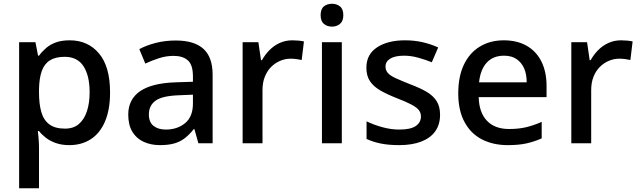

<svg xmlns="http://www.w3.org/2000/svg" viewBox="-20 -764 3408 1024"><path d="M352 -549Q449 -549 508 -479Q567 -409 567 -271Q567 -179 540 -116Q513 -53 464 -21.5Q415 10 350 10Q309 10 278 -1Q247 -12 225 -29Q203 -46 188 -65H182Q184 -48 186 -23Q188 2 188 23V240H82V-539H169L183 -467H188Q204 -489 226 -508Q248 -527 278.5 -538Q309 -549 352 -549ZM325 -461Q276 -461 246 -442Q216 -423 202.5 -384.5Q189 -346 188 -287V-271Q188 -209 200.5 -166Q213 -123 243.5 -100.5Q274 -78 327 -78Q372 -78 400.5 -102.5Q429 -127 443.5 -170.5Q458 -214 458 -272Q458 -360 425.5 -410.5Q393 -461 325 -461Z M917 -548Q1016 -548 1065 -503.5Q1114 -459 1114 -365V0H1038L1017 -75H1013Q990 -46 965.5 -27Q941 -8 909.5 1Q878 10 833 10Q785 10 746.5 -7.5Q708 -25 686 -61Q664 -97 664 -153Q664 -234 727 -277.5Q790 -321 918 -325L1009 -328V-356Q1009 -418 982 -442Q955 -466 906 -466Q866 -466 827.5 -453.5Q789 -441 755 -425L723 -502Q760 -522 810 -535Q860 -548 917 -548ZM936 -256Q845 -253 809.5 -227Q774 -201 774 -154Q774 -112 799 -92.5Q824 -73 864 -73Q926 -73 967.5 -107.5Q1009 -142 1009 -212V-259Z M1539 -549Q1554 -549 1571.5 -547.5Q1589 -546 1601 -543L1589 -444Q1576 -447 1561 -449Q1546 -451 1529 -451Q1501 -451 1474 -439.5Q1447 -428 1426 -407Q1405 -386 1392.5 -355Q1380 -324 1380 -283V0H1274V-539H1358L1372 -443H1377Q1393 -472 1417 -496.5Q1441 -521 1472 -535Q1503 -549 1539 -549Z M1803 -539V0H1697V-539ZM1751 -744Q1775 -744 1793 -730Q1811 -716 1811 -683Q1811 -651 1793 -636.5Q1775 -622 1751 -622Q1725 -622 1707.5 -636.5Q1690 -651 1690 -683Q1690 -716 1707.5 -730Q1725 -744 1751 -744Z M2327 -152Q2327 -100 2301.5 -64Q2276 -28 2227 -9Q2178 10 2109 10Q2053 10 2011 1.5Q1969 -7 1935 -23V-117Q1971 -99 2018 -86Q2065 -73 2109 -73Q2170 -73 2197.5 -92Q2225 -111 2225 -143Q2225 -162 2214 -176.5Q2203 -191 2175 -206Q2147 -221 2095 -241Q2044 -261 2008.5 -281.5Q1973 -302 1953.5 -330.5Q1934 -359 1934 -403Q1934 -474 1991 -511.5Q2048 -549 2140 -549Q2190 -549 2233.5 -539Q2277 -529 2317 -511L2283 -432Q2248 -446 2210 -456.5Q2172 -467 2135 -467Q2087 -467 2061.5 -451.5Q2036 -436 2036 -409Q2036 -390 2048 -375.5Q2060 -361 2089.5 -347.5Q2119 -334 2169 -314Q2220 -295 2255 -274.5Q2290 -254 2308.5 -225Q2327 -196 2327 -152Z M2667 -549Q2738 -549 2789.5 -519.5Q2841 -490 2868 -435Q2895 -380 2895 -305V-246H2533Q2535 -164 2577 -120Q2619 -76 2695 -76Q2746 -76 2786 -85.5Q2826 -95 2869 -114V-26Q2828 -8 2787 1Q2746 10 2688 10Q2610 10 2550.5 -20.5Q2491 -51 2457.5 -113Q2424 -175 2424 -266Q2424 -356 2454 -419Q2484 -482 2539 -515.5Q2594 -549 2667 -549ZM2668 -467Q2610 -467 2576 -430Q2542 -393 2535 -325H2789Q2789 -368 2775.5 -399Q2762 -430 2735.5 -448.5Q2709 -467 2668 -467Z M3292 -549Q3307 -549 3324.5 -547.5Q3342 -546 3354 -543L3342 -444Q3329 -447 3314 -449Q3299 -451 3282 -451Q3254 -451 3227 -439.5Q3200 -428 3179 -407Q3158 -386 3145.5 -355Q3133 -324 3133 -283V0H3027V-539H3111L3125 -443H3130Q3146 -472 3170 -496.5Q3194 -521 3225 -535Q3256 -549 3292 -549Z"/></svg>

Font: Noto Sans Khmer Medium
Style: Regular
Weight: 500
Version: Version 2.003